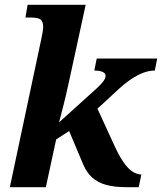

<svg xmlns="http://www.w3.org/2000/svg" viewBox="-20 -780 675 800"><path d="M507 0Q458 0 423 -9.5Q388 -19 364.5 -40Q341 -61 327 -94L258 -258L328 -273L214 -199L171 0H21L153 -622Q156 -635 158 -648Q160 -661 160 -665Q160 -692 148 -699.5Q136 -707 107 -707H86L95 -760H337L284 -516Q275 -476 268.5 -445Q262 -414 255.5 -386.5Q249 -359 242 -331Q235 -303 226 -270L382 -411Q398 -426 406 -435.5Q414 -445 417 -452Q420 -459 420 -464Q420 -471 414.5 -476Q409 -481 398.5 -483.5Q388 -486 373 -486L383 -536H635L625 -486Q602 -486 577.5 -477Q553 -468 525.5 -449.5Q498 -431 466 -401L334 -279L371 -360L461 -164Q483 -118 502 -94Q521 -70 538 -61.5Q555 -53 569 -53L558 0Z"/></svg>

Font: Noto Serif
Style: Italic
Weight: 400
Italic angle: -12°
Designer: Monotype Design Team
Foundry: Monotype Imaging Inc.
Version: Version 2.013